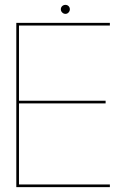

<svg xmlns="http://www.w3.org/2000/svg" viewBox="-20 -769 536 789"><path d="M47 0H431.5V-11H58V-344H414V-355H58V-664H431.5V-675H47ZM249 -712Q256.5 -712 261.8 -717.8Q267 -723.5 267 -731Q267 -738.5 261.8 -743.8Q256.5 -749 249 -749Q241 -749 235.5 -743.8Q230 -738.5 230 -731Q230 -723 235.8 -717.5Q241.5 -712 249 -712Z"/></svg>

Font: Anybody Thin Thin
Style: Regular
Weight: 250
Version: Version 1.113;gftools[0.9.25]